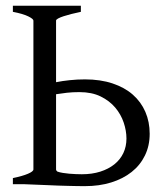

<svg xmlns="http://www.w3.org/2000/svg" viewBox="-20 -635 580 662"><path d="M253.9 -317.4Q230.5 -317.4 210.7 -315.2Q190.9 -313 173.3 -310.1V-50.8Q173.3 -46.9 177.7 -43.5Q186 -40.5 196.8 -38.8Q207.5 -37.1 218.8 -36.1Q230 -35.2 241.2 -34.7Q252.4 -34.2 262.2 -34.2Q297.4 -34.2 325.7 -43.2Q354 -52.2 374.3 -68.4Q394.5 -84.5 405.3 -107.2Q416 -129.9 416 -157.2Q416 -184.1 406.5 -212.4Q397 -240.7 377.2 -264.2Q357.4 -287.6 326.9 -302.5Q296.4 -317.4 253.9 -317.4ZM496.1 -173.8Q496.1 -132.3 479.7 -98.9Q463.4 -65.4 433.8 -42Q404.3 -18.6 363.3 -5.9Q322.3 6.8 272.9 6.8Q262.2 6.8 247.3 6.6Q232.4 6.3 215.3 5.9Q198.2 5.4 180.2 4.9Q162.1 4.4 145 3.4Q104.5 2 60.1 0H24.4V-21Q57.6 -27.8 76.4 -35.9Q95.2 -43.9 95.2 -50.8V-564Q95.2 -569.8 77.4 -578.6Q59.6 -587.4 24.4 -594.2V-615.2H258.8V-594.2Q242.2 -590.8 226.8 -586.9Q211.4 -583 199.5 -579.1Q187.5 -575.2 180.4 -571.3Q173.3 -567.4 173.3 -564V-351.6Q195.3 -356 220.7 -358.6Q246.1 -361.3 272.9 -361.3Q326.2 -361.3 367.9 -347.4Q409.7 -333.5 438 -308.6Q466.3 -283.7 481.2 -249.3Q496.1 -214.8 496.1 -173.8Z"/></svg>

Font: Noto Serif Devanagari
Style: Regular
Weight: 400
Designer: Monotype Design Team
Foundry: Monotype Imaging Inc.
Version: Version 1.01